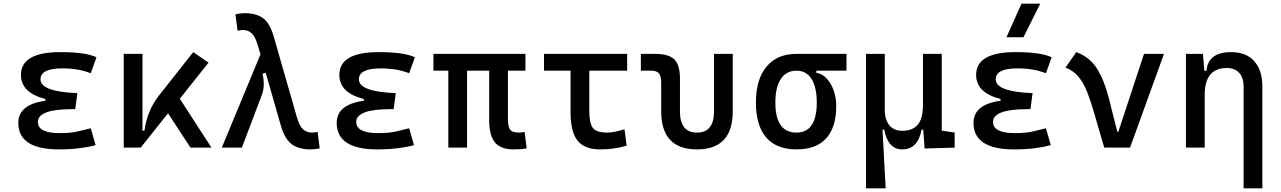

<svg xmlns="http://www.w3.org/2000/svg" viewBox="-20 -815 7071 1060"><path d="M305.7 9.8Q81.1 9.8 81.1 -136.7Q81.1 -238.3 230.5 -258.8V-268.6Q95.7 -302.7 95.7 -401.4Q95.7 -527.3 313.5 -527.3Q451.7 -527.3 512.7 -499L481 -410.6Q413.6 -437.5 324.2 -437.5Q203.6 -437.5 203.6 -377Q203.6 -308.6 407.2 -300.8L395.5 -212.4H379.9Q189 -212.4 189 -141.6Q189 -80.1 309.6 -80.1Q370.1 -80.1 409.9 -89.4Q449.7 -98.6 481 -106.9L507.8 -13.7Q468.8 -2.9 417.7 3.4Q366.7 9.8 305.7 9.8Z M663.1 0V-517.6H766.6V-93.3H777.3Q784.7 -147 804.2 -195.8Q823.7 -244.6 858.4 -288.6L1046.9 -527.3L1131.3 -469.2L972.7 -270L1147.5 0H1031.7L907.7 -189.5L756.8 0Z M1693.4 9.8Q1629.9 9.8 1590.8 -18.8Q1551.8 -47.4 1530.3 -122.6L1446.8 -413.6L1429.2 -408.2Q1437 -376 1436.3 -346.2Q1435.5 -316.4 1424.8 -288.6L1315.4 0H1204.6L1418 -514.6L1402.8 -566.4Q1389.2 -612.8 1369.6 -631.1Q1350.1 -649.4 1321.8 -649.4Q1308.6 -649.4 1291.5 -645.5L1279.8 -736.3Q1304.7 -742.2 1331.5 -742.2Q1394 -742.2 1431.9 -714.8Q1469.7 -687.5 1490.7 -615.2L1619.6 -166Q1632.8 -119.6 1653.1 -101.3Q1673.3 -83 1703.1 -83Q1716.3 -83 1733.4 -86.9L1745.1 3.9Q1720.2 9.8 1693.4 9.8Z M2063.5 9.8Q1838.9 9.8 1838.9 -136.7Q1838.9 -238.3 1988.3 -258.8V-268.6Q1853.5 -302.7 1853.5 -401.4Q1853.5 -527.3 2071.3 -527.3Q2209.5 -527.3 2270.5 -499L2238.8 -410.6Q2171.4 -437.5 2082 -437.5Q1961.4 -437.5 1961.4 -377Q1961.4 -308.6 2165 -300.8L2153.3 -212.4H2137.7Q1946.8 -212.4 1946.8 -141.6Q1946.8 -80.1 2067.4 -80.1Q2127.9 -80.1 2167.7 -89.4Q2207.5 -98.6 2238.8 -106.9L2265.6 -13.7Q2226.6 -2.9 2175.5 3.4Q2124.5 9.8 2063.5 9.8Z M2816.4 9.8Q2744.6 9.8 2712.6 -28.6Q2680.7 -66.9 2680.7 -151.4V-424.8H2558.6V0H2455.1V-424.8H2373V-517.6H2880.9V-424.8H2784.2V-156.2Q2784.2 -117.7 2795.7 -100.3Q2807.1 -83 2845.7 -83Q2852.5 -83 2859.6 -84Q2866.7 -85 2876 -86.9L2887.7 3.9Q2869.6 7.3 2854.5 8.5Q2839.4 9.8 2816.4 9.8Z M3293 9.8Q3206.5 9.8 3168.2 -39.1Q3129.9 -87.9 3129.9 -195.3V-424.8H2983.4V-517.6H3442.4V-424.8H3233.4V-200.2Q3233.4 -138.7 3251.7 -110.8Q3270 -83 3332 -83Q3370.1 -83 3427.7 -101.6L3439.5 -10.7Q3401.9 0 3367.2 4.9Q3332.5 9.8 3293 9.8Z M3828.1 9.8Q3630.4 9.8 3630.4 -200.2V-356.4Q3630.4 -394 3618.2 -409.4Q3606 -424.8 3575.7 -424.8H3518.1V-517.6H3595.2Q3671.9 -517.6 3702.9 -487.1Q3733.9 -456.5 3733.9 -380.9V-200.2Q3733.9 -83 3828.1 -83Q3921.9 -83 3921.9 -200.2V-517.6H4025.4V-200.2Q4025.4 9.8 3828.1 9.8Z M4377.4 9.8Q4267.1 9.8 4210.2 -55.9Q4153.3 -121.6 4153.3 -249Q4153.3 -377.4 4212.2 -447.5Q4271 -517.6 4377.4 -517.6H4653.3V-424.8H4486.8V-413.1Q4518.6 -408.2 4543.2 -382.3Q4567.9 -356.4 4582.3 -316.7Q4596.7 -276.9 4596.7 -229.5Q4596.7 -111.8 4541 -51Q4485.4 9.8 4377.4 9.8ZM4377.4 -83Q4489.3 -83 4489.3 -249Q4489.3 -333.5 4460.2 -379.2Q4431.2 -424.8 4377.4 -424.8Q4321.3 -424.8 4291 -379.2Q4260.7 -333.5 4260.7 -249Q4260.7 -83 4377.4 -83Z M4961.4 9.8Q4882.3 9.8 4861.3 -99.6H4852.1L4869.6 224.6H4761.2V-517.6H4864.7V-210Q4864.7 -153.8 4890.1 -123.3Q4915.5 -92.8 4961.4 -92.8Q5018.1 -92.8 5046.9 -126.5Q5075.7 -160.2 5075.7 -239.3V-517.6H5179.2V-93.8L5250.5 -83V0L5084.5 4.9L5077.1 -99.6H5067.9Q5047.4 9.8 4961.4 9.8Z M5579.1 9.8Q5354.5 9.8 5354.5 -136.7Q5354.5 -238.3 5503.9 -258.8V-268.6Q5369.1 -302.7 5369.1 -401.4Q5369.1 -527.3 5586.9 -527.3Q5725.1 -527.3 5786.1 -499L5754.4 -410.6Q5687 -437.5 5597.7 -437.5Q5477.1 -437.5 5477.1 -377Q5477.1 -308.6 5680.7 -300.8L5668.9 -212.4H5653.3Q5462.4 -212.4 5462.4 -141.6Q5462.4 -80.1 5583 -80.1Q5643.6 -80.1 5683.3 -89.4Q5723.1 -98.6 5754.4 -106.9L5781.2 -13.7Q5742.2 -2.9 5691.2 3.4Q5640.1 9.8 5579.1 9.8ZM5536.6 -609.4 5619.6 -794.9H5723.1L5630.4 -609.4Z M6076.2 0 6021 -190.4Q6002 -255.9 5982.2 -306.4Q5962.4 -356.9 5934.3 -391.1Q5906.2 -425.3 5862.3 -441.9L5921.9 -527.3Q5997.1 -499.5 6036.9 -435.3Q6076.7 -371.1 6101.6 -273.4L6148.4 -87.9H6154.3L6295.9 -517.6H6406.2L6218.8 0Z M6845.7 224.6V-336.9Q6845.7 -386.2 6821.3 -412.8Q6796.9 -439.5 6752.9 -439.5Q6630.9 -439.5 6630.9 -291V0H6527.3V-517.6H6621.1L6629.4 -423.8H6640.6Q6649.4 -527.3 6777.3 -527.3Q6859.4 -527.3 6904.3 -477.5Q6949.2 -427.7 6949.2 -336.9V224.6Z"/></svg>

Font: Cascadia Code NF
Style: Regular
Weight: 400
Monospace: yes
Designer: Aaron Bell
Foundry: Saja Typeworks
Version: Version 2404.023; ttfautohint (v1.8.4)